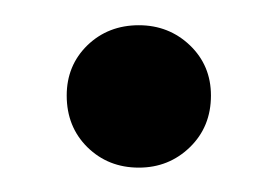

<svg xmlns="http://www.w3.org/2000/svg" viewBox="-20 -415 226 156"><path d="M151.4 -337.4Q151.4 -312 134.3 -295.4Q117.2 -278.8 92.8 -278.8Q67.9 -278.8 51 -295.4Q34.2 -312 34.2 -337.4Q34.2 -361.8 51 -378.2Q67.9 -394.5 92.8 -394.5Q117.2 -394.5 134.3 -378.2Q151.4 -361.8 151.4 -337.4Z"/></svg>

Font: Simplified Naskh
Style: Regular
Weight: 400
Designer: SIL International
Foundry: Arabeyes
Version: 1.02_alpha